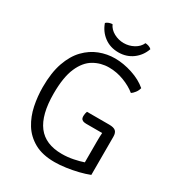

<svg xmlns="http://www.w3.org/2000/svg" viewBox="-203 -990 1042 1130"><g transform="rotate(30 318.0 -425.0)"><path d="M494.5 -216.5Q494.5 -253 496.5 -276.5H387Q382.5 -276.5 373.8 -277.8Q365 -279 357.8 -285.5Q350.5 -292 350.5 -308.5Q350.5 -316.5 352.2 -325Q354 -333.5 356.5 -340H508Q539 -340 551.8 -328.5Q564.5 -317 564.5 -291V-31Q534 -19 494.8 -9.2Q455.5 0.5 414.8 6.2Q374 12 338.5 12Q255.5 12 201 -18.5Q146.5 -49 115.2 -99.5Q84 -150 71.2 -211.8Q58.5 -273.5 58.5 -336.5Q58.5 -434.5 82.5 -503Q106.5 -571.5 147.5 -613.8Q188.5 -656 239.2 -675.5Q290 -695 343.5 -695Q401 -695 462 -675Q523 -655 563.5 -620Q559 -601.5 547.5 -586.8Q536 -572 525 -565Q490 -593.5 440.8 -612.2Q391.5 -631 339.5 -631Q284 -631 236.8 -603.5Q189.5 -576 161.2 -511.2Q133 -446.5 133 -335Q133 -191.5 186.5 -121.2Q240 -51 351.5 -51Q391.5 -51 429.2 -58.8Q467 -66.5 494.5 -76ZM495.5 -845.5Q478 -795.5 436.8 -765.2Q395.5 -735 341 -735Q285.5 -735 244.8 -765.2Q204 -795.5 186.5 -845.5Q194.5 -853.5 206.2 -857.5Q218 -861.5 229 -862Q242.5 -832 274 -815Q305.5 -798 341 -798Q376.5 -798 408 -815Q439.5 -832 453 -862Q464 -861.5 475.8 -857.5Q487.5 -853.5 495.5 -845.5Z"/></g></svg>

Font: Signika Negative SC Light
Style: Regular
Weight: 300
Designer: Anna Giedryś
Foundry: Anna Giedryś
Version: Version 2.000; ttfautohint (v1.8.3) -l 8 -r 50 -G 200 -x 9 -